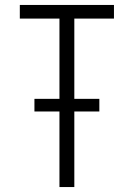

<svg xmlns="http://www.w3.org/2000/svg" viewBox="-20 -755 540 775"><path d="M220 0V-305H119V-356H220V-680H60V-735H440V-680H280V-356H381V-305H280V0Z"/></svg>

Font: Iosevka Term Curly Light
Style: Regular
Weight: 300
Designer: Belleve Invis
Foundry: Belleve Invis
Version: Version 32.3.0